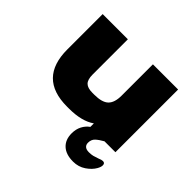

<svg xmlns="http://www.w3.org/2000/svg" viewBox="-156 -617 970 970"><g transform="rotate(45 329.5 -131.5)"><path d="M601 92Q601 104 592 120Q578 145 548.5 165Q519 185 481 185Q430 185 402.5 159.5Q375 134 375 89Q375 59 387 36Q399 13 419 -1V-26Q368 10 277 10H263Q60 10 60 -196V-448H240V-196Q240 -160 255 -145Q270 -130 304 -130H318Q373 -130 396 -152Q419 -174 419 -224V-448H599V0H521Q496 14 481.5 27.5Q467 41 467 64Q467 79 476.5 87Q486 95 504 95Q521 95 532.5 92Q544 89 561 83Q577 76 586 76Q601 76 601 92Z"/></g></svg>

Font: Dashboard
Style: Regular
Weight: 400
Designer: jaiki
Version: Version 1.000